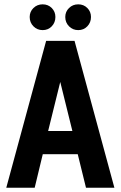

<svg xmlns="http://www.w3.org/2000/svg" viewBox="-20 -879 565 899"><path d="M9.4 0H142.4L180.3 -157.1H344L382.6 0H515.6L329 -687.7H196ZM205.4 -265.7 262.1 -495.3 318.9 -265.7ZM179.8 -738Q205.3 -738 222.4 -755.8Q239.4 -773.6 239.4 -799.4Q239.4 -824.3 222.3 -841.5Q205.2 -858.7 179.7 -858.7Q154.2 -858.7 136.6 -841.5Q119 -824.2 119 -799.4Q119 -773.6 136.6 -755.8Q154.2 -738 179.8 -738ZM346.3 -738Q371.9 -738 388.9 -755.8Q406 -773.6 406 -799.4Q406 -824.3 388.9 -841.5Q371.8 -858.7 346.3 -858.7Q320.8 -858.7 303.2 -841.5Q285.6 -824.2 285.6 -799.4Q285.6 -773.6 303.2 -755.8Q320.8 -738 346.3 -738Z"/></svg>

Font: Secuela Black
Style: Regular
Weight: 900
Designer: Fernando Haro
Foundry: deFharo
Version: Version 1.704